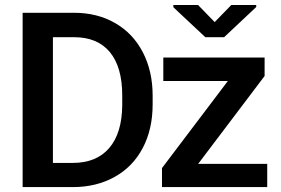

<svg xmlns="http://www.w3.org/2000/svg" viewBox="-20 -763 1144 783"><path d="M72.3 0V-710.9H282.2Q376.5 -710.9 449.5 -668.9Q522.5 -627 562.5 -549.8Q602.5 -472.7 602.5 -373V-337.4Q602.5 -236.3 562.3 -159.7Q522 -83 447.5 -41.5Q373 0 276.9 0ZM195.8 -611.3V-98.6H276.4Q373.5 -98.6 425.5 -159.4Q477.5 -220.2 478.5 -334V-373.5Q478.5 -489.3 428.2 -550.3Q377.9 -611.3 282.2 -611.3ZM788.1 -94.7H1069.8V0H640.6V-77.6L909.2 -432.6H646V-528.3H1059.1V-453.1ZM855.5 -672.9 923.3 -742.7H1024.9V-734.4L894 -611.3H817.4L687 -733.4V-742.7H787.6Z"/></svg>

Font: Roboto Medium
Style: Regular
Weight: 500
Designer: Google
Version: Version 2.134; 2016; ttfautohint (v1.6)